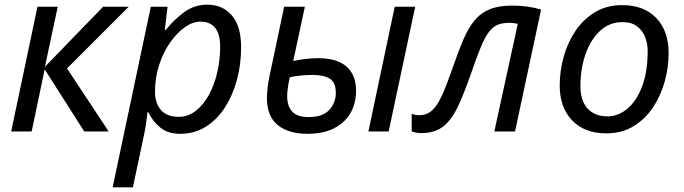

<svg xmlns="http://www.w3.org/2000/svg" viewBox="-20 -565 2940 825"><path d="M141 -536H228L173 -278L423 -536H533L268 -271L447 0H342L172 -267L116 0H28Z M464 240 628 -536H700L688 -436H692Q727 -480 771 -512.5Q815 -545 871 -545Q936 -545 976 -499Q1016 -453 1016 -362Q1016 -288 998 -221.5Q980 -155 946 -102.5Q912 -50 863.5 -20Q815 10 755 10Q701 10 668 -17.5Q635 -45 618 -82H613Q612 -66 608 -37.5Q604 -9 600 9L551 240ZM748 -63Q788 -63 821 -88.5Q854 -114 877.5 -157Q901 -200 913.5 -254Q926 -308 926 -364Q926 -472 841 -472Q808 -472 773.5 -447.5Q739 -423 710 -381Q681 -339 663.5 -285Q646 -231 646 -171Q646 -123 671 -93Q696 -63 748 -63Z M1127 -144Q1127 -164 1130 -190Q1133 -216 1138 -238L1201 -536H1290L1240 -303Q1264 -308 1291.5 -311.5Q1319 -315 1347 -315Q1428 -315 1469 -279Q1510 -243 1510 -174Q1510 -137 1497.5 -103.5Q1485 -70 1459 -44.5Q1433 -19 1394 -4.5Q1355 10 1301 10Q1220 10 1173.5 -27.5Q1127 -65 1127 -144ZM1563 0 1676 -536H1764L1650 0ZM1214 -152Q1214 -109 1235.5 -85.5Q1257 -62 1306 -62Q1367 -62 1395 -93Q1423 -124 1423 -166Q1423 -211 1397 -227Q1371 -243 1322 -243Q1297 -243 1272.5 -240.5Q1248 -238 1225 -233Q1219 -204 1216.5 -185.5Q1214 -167 1214 -152Z M1790 7Q1777 7 1766 4.5Q1755 2 1749 0V-76Q1763 -70 1782 -70Q1814 -70 1837 -91Q1860 -112 1880.5 -158Q1901 -204 1927 -279Q1950 -346 1971 -395Q1992 -444 2018.5 -476.5Q2045 -509 2084 -525Q2123 -541 2181 -541Q2215 -541 2247 -536.5Q2279 -532 2305 -524L2193 0H2104L2205 -463Q2198 -464 2188 -465.5Q2178 -467 2167 -467Q2125 -467 2100 -447.5Q2075 -428 2054 -381Q2033 -334 2004 -249Q1975 -166 1948.5 -109Q1922 -52 1885.5 -22.5Q1849 7 1790 7Z M2585 8Q2492 8 2438.5 -47.5Q2385 -103 2385 -198Q2385 -260 2402 -321Q2419 -382 2452.5 -432Q2486 -482 2536.5 -512.5Q2587 -543 2653 -543Q2747 -543 2800 -487.5Q2853 -432 2853 -336Q2853 -275 2836 -214Q2819 -153 2785.5 -103Q2752 -53 2702 -22.5Q2652 8 2585 8ZM2590 -65Q2637 -65 2676.5 -98.5Q2716 -132 2739.5 -195Q2763 -258 2763 -346Q2763 -376 2752.5 -404.5Q2742 -433 2718 -451.5Q2694 -470 2654 -470Q2599 -470 2558.5 -432.5Q2518 -395 2496 -332.5Q2474 -270 2474 -195Q2474 -133 2504.5 -99Q2535 -65 2590 -65Z"/></svg>

Font: BC Sans
Style: Italic
Weight: 400
Italic angle: -12°
Designer: Monotype Design Team
Designer: Province of B.C.
Foundry: Monotype Imaging Inc.
Version: Version 2.000;GOOG;noto-source:20170915:90ef993387c0